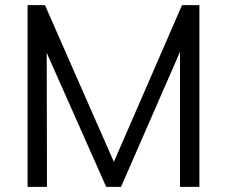

<svg xmlns="http://www.w3.org/2000/svg" viewBox="-20 -732 889 752"><path d="M693 -712H761V0H685V-529L454 0H396L163 -525L164 0H88V-712H156L426 -98Z"/></svg>

Font: Muli-Regular
Style: Regular
Weight: 400
Version: Version 2.000